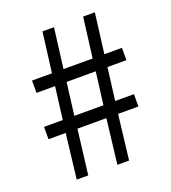

<svg xmlns="http://www.w3.org/2000/svg" viewBox="-133 -825 821 923"><g transform="rotate(-20 277.5 -363.0)"><path d="M101 0 128 -229H40V-292H136L157 -458H62V-521H164L190 -726H249L223 -521H372L398 -726H458L432 -521H522V-458H425L404 -292H500V-229H396L369 0H309L336 -229H188L160 0ZM195 -292H344L365 -458H216Z"/></g></svg>

Font: Noto Sans TC Thin
Style: Regular
Weight: 400
Version: Version 2.004-H2;hotconv 1.0.118;makeotfexe 2.5.65603